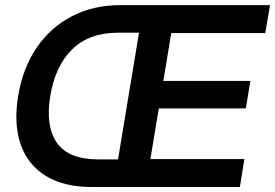

<svg xmlns="http://www.w3.org/2000/svg" viewBox="-20 -748 1100 768"><path d="M346.7 0Q235.8 0 163.6 -44.2Q91.3 -88.4 62.7 -170.2Q34.2 -252 52.7 -364.7Q71.3 -476.6 127 -557.9Q182.6 -639.2 268.3 -683.3Q354 -727.5 461.9 -727.5H1060.1L1041 -615.7H665L633.3 -424.3H981.4L963.4 -314.5H615.2L581.5 -111.8H957.5L939.5 0ZM452.1 -110.4 536.1 -617.2H452.1Q336.9 -617.2 269 -551Q201.2 -484.9 181.2 -364.7Q161.1 -243.7 207.5 -177Q253.9 -110.4 372.6 -110.4Z"/></svg>

Font: Inter Display SemiBold
Style: Italic
Weight: 600
Italic angle: -9.39999°
Designer: Rasmus Andersson
Foundry: rsms
Version: Version 4.000;git-a52131595